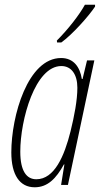

<svg xmlns="http://www.w3.org/2000/svg" viewBox="-20 -784 428 814"><path d="M221 -612 222 -604H240C286 -637 355 -714 383 -756V-764H340C317 -722 270 -661 221 -612ZM127 10C182 10 218 -27 251 -87H253L239 0H268L380 -528H349L330 -449H327C319 -500 292 -538 239 -538C98 -538 28 -293 28 -138C28 -42 64 10 127 10ZM134 -24C93 -24 66 -58 66 -141C66 -277 129 -504 240 -504C283 -504 308 -468 308 -412C308 -359 295 -292 279 -227C253 -123 211 -24 134 -24Z"/></svg>

Font: Noto Sans ExtraCondensed ExtraLight
Style: Italic
Weight: 200
Width: 2
Italic angle: -12°
Designer: Monotype Design Team
Foundry: Monotype Imaging Inc.
Version: Version 2.013